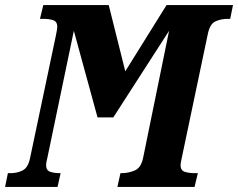

<svg xmlns="http://www.w3.org/2000/svg" viewBox="-40 -734 935 754"><path d="M-20 0 -9 -54H2Q27 -54 48.5 -64.5Q70 -75 78 -113L179 -592Q185 -621 185 -628Q185 -649 169.5 -654.5Q154 -660 128 -660H117L130 -714H387L452 -454L614 -714H875L864 -660H854Q828 -660 806 -650Q784 -640 776 -600L673 -110Q672 -104 670.5 -97Q669 -90 669 -86Q669 -65 685 -59.5Q701 -54 726 -54H737L724 0H421L433 -54H438Q464 -54 489 -64.5Q514 -75 522 -114L624 -613L405 -273H343L250 -613L147 -119Q144 -107 142.5 -98.5Q141 -90 141 -86Q141 -65 157 -59.5Q173 -54 193 -54H198L186 0Z"/></svg>

Font: Noto Serif ExtraCondensed ExtraBold
Style: Italic
Weight: 800
Width: 2
Italic angle: -12°
Designer: Monotype Design Team
Foundry: Monotype Imaging Inc.
Version: Version 2.013